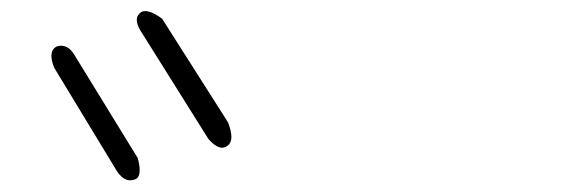

<svg xmlns="http://www.w3.org/2000/svg" viewBox="-20 -808 1040 340"><path d="M384 -591Q396 -559 383 -550Q369 -539 349 -562L233 -747Q215 -773 227 -784Q238 -796 267 -775ZM224 -528Q233 -494 218 -490Q201 -484 187 -505L76 -688Q64 -718 81 -726Q99 -731 111 -712Z"/></svg>

Font: Yomogi
Style: Regular
Weight: 400
Designer: satsuyako
Foundry: satsuyako
Version: Version 3.100